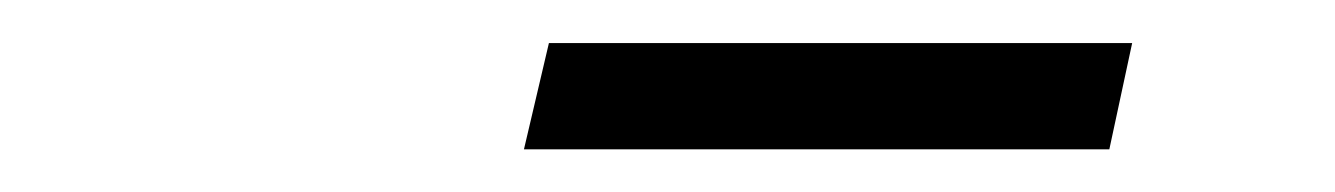

<svg xmlns="http://www.w3.org/2000/svg" viewBox="-20 -610 626 90"><path d="M237.3 -589.8H510.7L500 -540H225.6Z"/></svg>

Font: Crimson Pro ExtraLight Light
Style: Italic
Weight: 300
Italic angle: -12°
Version: Version 1.002